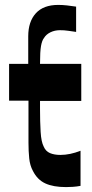

<svg xmlns="http://www.w3.org/2000/svg" viewBox="-20 -753 374 782"><path d="M308 4Q292 7 277 8Q262 9 249 9Q197 9 164.5 -6Q132 -21 114 -57Q102 -79 99 -108Q96 -137 96 -172V-343H17V-493H95Q95 -521 95 -549Q95 -577 95 -605Q95 -665 126 -699Q157 -733 217 -733Q234 -733 252.5 -731Q271 -729 290 -726V-623Q270 -626 259 -627.5Q248 -629 241 -629.5Q234 -630 224 -630Q203 -630 185.5 -621.5Q168 -613 159 -598Q151 -588 147 -565.5Q143 -543 143 -493H311V-342H143Q143 -335 143 -326.5Q143 -318 143 -311Q143 -256 145.5 -215.5Q148 -175 158 -156Q166 -137 183.5 -129.5Q201 -122 226 -122Q265 -122 308 -139Z"/></svg>

Font: Ojuju
Style: Bold
Weight: 700
Designer: Chisaokwu Joboson, Mirko Velimirovic
Foundry: Udi Foundry
Version: Version 1.000